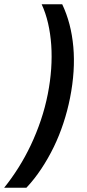

<svg xmlns="http://www.w3.org/2000/svg" viewBox="-80 -761 412 906"><path d="M-60.5 125Q-25 81 7 30.2Q39 -20.5 65.5 -76.5Q92 -132.5 112.5 -193Q133 -253.5 145.5 -317Q157.5 -378 161.5 -436.2Q165.5 -494.5 161.8 -548.5Q158 -602.5 146.8 -651.2Q135.5 -700 116.5 -741H213.5Q256 -652 266 -539.8Q276 -427.5 250.5 -299Q238.5 -238.5 219.2 -180Q200 -121.5 173.8 -67.5Q147.5 -13.5 115.2 35.2Q83 84 44.5 125Z"/></svg>

Font: Argentum Sans
Style: Italic
Weight: 400
Italic angle: -11.3099°
Designer: Julieta Ulanovsky, Owen Earl, Rasmus Andersson, Cristiano Sobral
Foundry: The Argentum Sans Project Authors
Version: Version 3.131; ttfautohint (v1.8.4.7-5d5b-dirty)